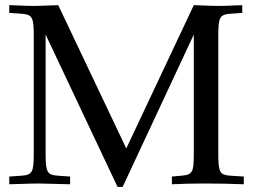

<svg xmlns="http://www.w3.org/2000/svg" viewBox="-20 -712 985 745"><path d="M732 -120C732 -41 728 -34 681 -30L647 -27V3C693 1 723 0 775 0C831 0 867 1 926 3V-27L878 -30C832 -33 827 -41 827 -120V-569C827 -647 832 -656 878 -659L920 -662V-692C844 -689 844 -689 827 -689C812 -689 812 -689 732 -692L470 -136L206 -692C126 -689 126 -689 111 -689C96 -689 96 -689 16 -692V-662L60 -659C106 -656 111 -647 111 -569V-120C111 -42 106 -33 60 -30L16 -27V3C115 0 115 0 132 0C147 0 147 0 252 3V-27L208 -30C162 -33 157 -42 157 -120V-578L436 13H456L732 -578Z"/></svg>

Font: Asana Math
Style: Regular
Weight: 400
Version: Version 000.958